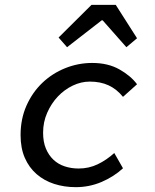

<svg xmlns="http://www.w3.org/2000/svg" viewBox="-20 -761 640 793"><path d="M293 12Q245 12 203.5 -1.5Q162 -15 131 -42Q100 -69 82.5 -109Q65 -149 65 -203Q65 -270 89.5 -325Q114 -380 155 -419Q196 -458 249.5 -479.5Q303 -501 361 -501Q426 -501 473 -474.5Q520 -448 546 -413L488 -361Q462 -393 428.5 -408.5Q395 -424 351 -424Q315 -424 280.5 -407.5Q246 -391 219 -362.5Q192 -334 175 -295.5Q158 -257 158 -213Q158 -175 169.5 -147.5Q181 -120 200.5 -101.5Q220 -83 247 -74Q274 -65 305 -65Q347 -65 383.5 -82.5Q420 -100 452 -129L488 -66Q450 -31 399.5 -9.5Q349 12 293 12ZM257 -566 222 -606 358 -741H458L546 -603L502 -566L404 -677H400Z"/></svg>

Font: Source Code Pro Medium
Style: Italic
Weight: 500
Italic angle: -11°
Monospace: yes
Designer: Paul D. Hunt, Teo Tuominen
Foundry: Adobe Systems Incorporated
Version: Version 1.050;PS 1.000;hotconv 16.6.51;makeotf.lib2.5.65220